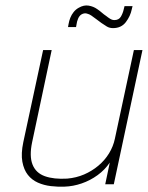

<svg xmlns="http://www.w3.org/2000/svg" viewBox="-20 -688 552 717"><path d="M445 -665 442 -653Q439 -639 431.5 -626Q424 -613 407 -613Q399 -613 391 -618Q383 -623 377 -628Q368 -634 360 -641Q352 -648 343 -654Q329 -664 311 -667Q293 -670 274 -659Q263 -653 255 -643Q247 -633 242.5 -621.5Q238 -610 236 -598L234 -587H264L266 -598Q267 -607 271.5 -618Q276 -629 284 -634Q294 -640 304 -637.5Q314 -635 321 -630Q330 -624 339.5 -616.5Q349 -609 359 -602Q369 -595 379 -589Q389 -583 402 -583Q433 -583 450 -605.5Q467 -628 472 -653L475 -665ZM390 -81 373 0H405L512 -501H480L409 -170Q403 -141 387 -115Q371 -89 347 -69Q323 -49 294 -36.5Q265 -24 231 -21Q181 -18 147.5 -30Q114 -42 101.5 -73.5Q89 -105 100 -157L173 -501H141L67 -157Q58 -114 63.5 -84Q69 -54 84 -35Q99 -16 121.5 -6Q144 4 170 7Q196 10 221 9Q253 8 285 -3Q317 -14 344.5 -34Q372 -54 390 -81Z"/></svg>

Font: Advent Pro ExtraLight
Style: Italic
Weight: 250
Italic angle: -12°
Version: Version 3.000